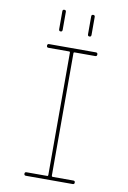

<svg xmlns="http://www.w3.org/2000/svg" viewBox="-100 -990 700 1049"><g transform="rotate(10 250.0 -465.0)"><path d="M235.4 -19.5Q240.2 -19.5 240.2 -25.4V-705.1Q240.2 -710 235.4 -710H120.1Q110.4 -710 110.4 -720.2Q110.4 -730.5 120.1 -730.5H379.9Q389.6 -730.5 389.6 -720.2Q389.6 -710 379.9 -710H264.6Q259.8 -710 259.8 -705.1V-25.4Q259.8 -20.5 264.6 -19.5H379.9Q389.6 -19.5 389.6 -9.8Q389.6 0 379.9 0H120.1Q110.4 0 110.4 -9.8Q110.4 -19.5 120.1 -19.5ZM320.3 -820.3V-919.9Q320.3 -929.7 330.1 -929.7Q339.8 -929.7 339.8 -919.9V-820.3Q339.8 -809.6 330.1 -809.6Q320.3 -809.6 320.3 -820.3ZM160.2 -820.3V-919.9Q160.2 -929.7 169.9 -929.7Q179.7 -929.7 179.7 -919.9V-820.3Q179.7 -809.6 169.9 -809.6Q160.2 -809.6 160.2 -820.3Z"/></g></svg>

Font: Rounded-X Mgen+ 1m thin
Style: Regular
Weight: 100
Designer: [Source Han Sans]
Ryoko NISHIZUKA  (kana & ideographs); Paul D. Hunt (Latin, Greek & Cyrillic); Wenlong ZHANG  (bopomofo
Version: Version 1.059.20150602